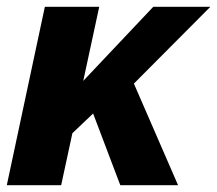

<svg xmlns="http://www.w3.org/2000/svg" viewBox="-30 -545 639 565"><path d="M102 -525H262L215 -307L421 -525H589L364 -299L494 0H324L244 -211L183 -153L150 0H-10Z"/></svg>

Font: Raleway ExtraBold
Style: Italic
Weight: 800
Italic angle: -12°
Designer: Matt McInerney, Pablo Impallari, Rodrigo Fuenzalida
Foundry: Matt McInerney, Pablo Impallari, Rodrigo Fuenzalida
Version: Version 4.026